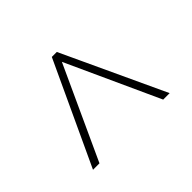

<svg xmlns="http://www.w3.org/2000/svg" viewBox="-95 -598 735 735"><g transform="rotate(45 272.0 -230.5)"><path d="M464 -23 47 -217V-244L464 -438V-403L70 -223V-239L464 -58Z"/></g></svg>

Font: Ysabeau Office ExtraLight
Style: Italic
Weight: 250
Italic angle: -12°
Designer: Christian Thalmann (Catharsis Fonts)
Version: Version 2.001;gftools[0.9.30]; featfreeze: tnum,lnum,ss02